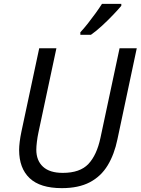

<svg xmlns="http://www.w3.org/2000/svg" viewBox="-20 -964 728 994"><path d="M300 10Q188 10 133.5 -41.5Q79 -93 79 -188Q79 -205 82 -230Q85 -255 91 -283L183 -714H272L179 -278Q174 -255 171 -230Q168 -205 168 -189Q168 -133 202.5 -101Q237 -69 305 -69Q394 -69 437.5 -115Q481 -161 500 -250L599 -714H688L588 -243Q572 -165 537.5 -108Q503 -51 445 -20.5Q387 10 300 10ZM396 -784V-797Q414 -816 434.5 -842Q455 -868 474.5 -895Q494 -922 508 -944H608V-934Q594 -917 566.5 -888Q539 -859 508 -830.5Q477 -802 451 -784Z"/></svg>

Font: Noto Sans IKEA
Style: Italic
Weight: 400
Italic angle: -12°
Designer: Monotype Design Team
Foundry: Monotype Imaging Inc.
Version: Version 2.001